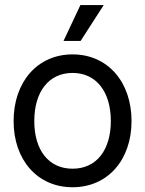

<svg xmlns="http://www.w3.org/2000/svg" viewBox="-20 -748 589 779"><path d="M274.4 11.7C417.5 11.7 513.7 -99.6 513.7 -256.8C513.7 -415 417.5 -527.3 274.4 -527.3C131.3 -527.3 35.2 -415 35.2 -256.8C35.2 -99.6 131.3 11.7 274.4 11.7ZM274.4 -63.5C176.8 -63.5 119.1 -139.6 119.1 -256.8C119.1 -375 177.2 -452.1 274.4 -452.1C371.6 -452.1 429.7 -374.5 429.7 -256.8C429.7 -140.1 372.1 -63.5 274.4 -63.5ZM237.8 -582H307.1L400.9 -727.5H306.2Z"/></svg>

Font: Raveo Display Display
Style: Regular
Weight: 400
Designer: Jakub Foglar, Rasmus Andersson (Inter)
Foundry: Jakubfoglar.com
Version: Version 1.100;Glyphs 3.2.3 (3260)